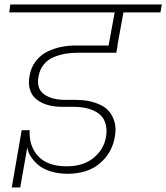

<svg xmlns="http://www.w3.org/2000/svg" viewBox="-20 -760 738 852"><path d="M21 -705.1 25.9 -740.2H698.2L691.9 -705.1H527.8L501 -558.1H502L496.1 -525.9H324.2Q294.9 -525.9 269.5 -521.5Q244.1 -517.1 218 -506.3Q191.9 -495.6 174.1 -473.6Q156.2 -451.7 150.9 -419.9Q141.1 -366.7 175.3 -341.8Q209.5 -316.9 269 -316.9H314Q345.7 -316.9 372.8 -311.8Q399.9 -306.6 425.3 -294.7Q450.7 -282.7 466.1 -263.4Q481.4 -244.1 489 -215.6Q496.6 -187 488.8 -148.9Q475.6 -79.1 421.6 -33.9Q367.7 11.2 277.8 11.2Q240.7 10.7 210.2 2Q179.7 -6.8 160.6 -20Q141.6 -33.2 128.2 -49.6Q114.7 -65.9 108.6 -79.8Q102.5 -93.8 101.1 -106L69.8 71.8H32.2L76.2 -182.1H111.8Q107.9 -111.3 149.7 -66.7Q191.4 -22 275.9 -22Q349.1 -22 394.8 -59.1Q440.4 -96.2 450.2 -150.9Q455.6 -181.6 449.7 -205.8Q443.8 -230 430.2 -244.9Q416.5 -259.8 395.3 -269.3Q374 -278.8 351.1 -282.5Q328.1 -286.1 301.8 -286.1H253.9Q219.7 -286.1 191.7 -294.2Q163.6 -302.2 142.8 -318.4Q122.1 -334.5 113.3 -361.1Q104.5 -387.7 110.8 -421.9Q117.2 -460 137.9 -487.5Q158.7 -515.1 188.5 -530Q218.3 -544.9 250 -551.5Q281.7 -558.1 316.9 -558.1H461.9L488.8 -705.1Z"/></svg>

Font: SVN-Poppins ExtraLight
Style: Italic
Weight: 200
Italic angle: -10°
Designer: Ninad Kale (Devanagari), Jonny Pinhorn (Latin)
Foundry: Indian Type Foundry
Version: Version 3.002 2017